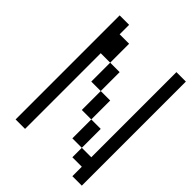

<svg xmlns="http://www.w3.org/2000/svg" viewBox="-198 -916 897 897"><g transform="rotate(45 250.0 -468.0)"><path d="M62.5 -812.5H125V-750H187.5V-625H125V-125H62.5ZM437.5 -187.5H375V-250H437.5V-812.5H500V-125H437.5ZM312.5 -375H375V-250H312.5ZM250 -500H312.5V-375H250ZM187.5 -625H250V-500H187.5Z"/></g></svg>

Font: HE신이문
Style: regular
Weight: 500
Monospace: yes
Designer: Taeyun An (WindowsTiger)
Version: v1.1